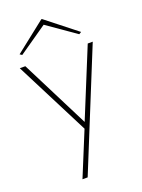

<svg xmlns="http://www.w3.org/2000/svg" viewBox="-161 -747 747 1009"><g transform="rotate(-20 213.0 -243.0)"><path d="M119 189 234 -91V-30L9 -472H40L240 -76H227L389 -472H417L148 189ZM45 -533 33 -541 203 -675H207L377 -541L364 -533L205 -644Z"/></g></svg>

Font: Panamera Thin
Style: Regular
Weight: 100
Designer: Bastien Sozeau
Foundry: NBR — Bastien Sozeau
Version: Version 3.003;gftools[0.9.33]